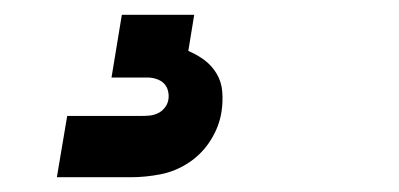

<svg xmlns="http://www.w3.org/2000/svg" viewBox="-20 -20 540 260"><path d="M57 220 71 137H171Q177 137 182.5 136.5Q188 136 193.5 133.5Q199 131 203 126Q207 121 208 115Q209 109 207.5 103Q206 97 202 93Q198 89 192 87Q186 85 180 85H131L145 0H243L235 49Q247 54 257 61.5Q267 69 273.5 80Q280 91 281 104.5Q282 118 280 131Q277 151 265.5 169.5Q254 188 236 200Q218 212 197.5 216Q177 220 157 220Z"/></svg>

Font: Iosevka Extrabold
Style: Italic
Weight: 800
Italic angle: -9°
Monospace: yes
Designer: Belleve Invis
Foundry: Belleve Invis
Version: Version 32.5.0; ttfautohint (v1.8.4)